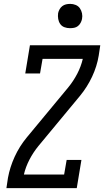

<svg xmlns="http://www.w3.org/2000/svg" viewBox="-20 -968 540 988"><path d="M13 0 21 -53Q31 -108 55.5 -161.5Q80 -215 118 -261L331 -518Q358 -551 377.5 -588.5Q397 -626 406 -665H199L186 -590H110L134 -735H496L488 -682Q479 -627 454 -573.5Q429 -520 391 -474L178 -217Q151 -184 131.5 -146.5Q112 -109 103 -70H310L323 -145H399L375 0ZM340 -823Q325 -823 311.5 -828Q298 -833 290 -844.5Q282 -856 279.5 -870.5Q277 -885 279 -900Q281 -910 286.5 -920Q292 -930 300.5 -936.5Q309 -943 319.5 -945.5Q330 -948 341 -948Q356 -948 369.5 -942.5Q383 -937 391 -925.5Q399 -914 402 -899.5Q405 -885 402 -870Q400 -860 394.5 -850Q389 -840 380.5 -833.5Q372 -827 361.5 -825Q351 -823 340 -823Z"/></svg>

Font: Iosevka Curly Slab
Style: Italic
Weight: 400
Italic angle: -9°
Monospace: yes
Designer: Belleve Invis
Foundry: Belleve Invis
Version: Version 22.1.2; ttfautohint (v1.8.4)